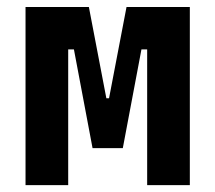

<svg xmlns="http://www.w3.org/2000/svg" viewBox="-20 -538 626 558"><path d="M284.7 -107.4 291 -252.4H296.9L347.7 -517.6H423.3V-394.5H391.1L336.9 -107.4ZM54.2 0V-517.6H178.2V0ZM249 -107.4 194.8 -394.5H162.6V-517.6H238.3L289.1 -252.4H293L298.8 -107.4ZM407.7 0V-517.6H531.7V0Z"/></svg>

Font: Cascadia Mono
Style: Regular
Weight: 400
Monospace: yes
Designer: Aaron Bell
Foundry: Saja Typeworks
Version: Version 2404.023